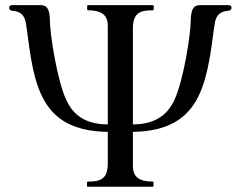

<svg xmlns="http://www.w3.org/2000/svg" viewBox="-20 -708 913 728"><path d="M857.9 -678.7C857.9 -685.1 854 -688.5 846.2 -688.5H740.2C723.1 -688.5 703.1 -685.5 703.1 -627C703.1 -579.6 675.8 -400.9 640.6 -327.6C623 -291 586.4 -236.3 483.9 -236.3V-599.1C483.9 -661.1 513.2 -668.9 559.1 -668.9C562.5 -668.9 563 -671.4 563 -672.9V-684.6C563 -686 562.5 -688.5 559.1 -688.5H314.5C311 -688.5 310.5 -687 310.5 -684.6V-672.9C310.5 -670.9 311 -668.9 314.5 -668.9C360.4 -668.9 388.7 -654.3 388.7 -610.4V-236.3C285.2 -236.3 249.5 -291 231.9 -327.6C196.8 -400.9 169.4 -579.6 169.4 -627C169.4 -685.5 149.4 -688.5 132.3 -688.5H26.4C18.6 -688.5 14.6 -685.1 14.6 -678.7C14.6 -664.6 34.2 -667.5 43.5 -664.6C73.2 -654.8 76.7 -633.3 81.1 -601.1C108.9 -384.8 132.3 -211.4 388.7 -208V-89.4C388.7 -27.3 359.4 -19.5 313.5 -19.5C310.1 -19.5 309.6 -17.1 309.6 -15.6V-3.9C309.6 -2.4 310.1 0 313.5 0H558.1C562 0 562 -2 562 -3.9V-15.6C562 -17.6 561.5 -19.5 558.1 -19.5C512.2 -19.5 483.9 -34.2 483.9 -78.1V-208C738.8 -211.9 763.2 -384.8 791.5 -601.1C795.9 -633.3 799.3 -654.8 829.1 -664.6C838.4 -667.5 857.9 -664.6 857.9 -678.7Z"/></svg>

Font: Cardo
Style: Italic
Weight: 400
Designer: David J. Perry
Foundry: David J. Perry
Version: Version 0.99